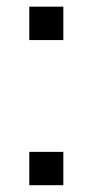

<svg xmlns="http://www.w3.org/2000/svg" viewBox="-20 -547 272 567"><path d="M167 0Q141.6 0 66.4 0Q66.4 -5.9 66.4 -15.6Q66.4 -43 66.4 -98.6Q91.8 -98.6 167 -98.6Q167 -74.2 167 0ZM167 -428.7Q141.6 -428.7 66.4 -428.7Q66.4 -434.6 66.4 -444.3Q66.4 -471.7 66.4 -527.3Q91.8 -527.3 167 -527.3Q167 -502.9 167 -428.7Z"/></svg>

Font: Noto Sans Hebrew DECATHLON 
Style: Regular
Weight: 400
Designer: Monotype Design team
Version: Version 1.03 uh